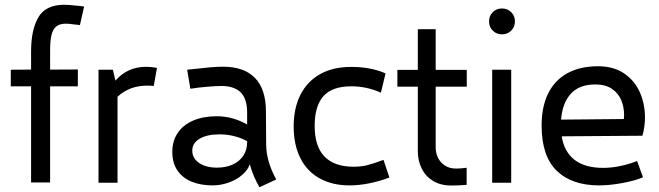

<svg xmlns="http://www.w3.org/2000/svg" viewBox="-20 -769 2775 808"><path d="M190.9 -557.1V-476.1L307.6 -476.6V-405.8H190.9V-1H110.8V-405.8H25.4V-475.6L110.8 -476.1V-552.2Q110.8 -644 141.6 -696.5Q172.4 -749 251 -749Q267.6 -749 313.5 -744.1L334 -741.7L316.4 -663.6Q298.3 -665.5 293.5 -666Q269.5 -669.4 257.3 -669.4Q230.5 -669.4 216.1 -657Q201.7 -644.5 196.3 -620.4Q190.9 -596.2 190.9 -557.1Z M594.7 -487.8Q616.7 -487.8 640.6 -483.4L627 -407.2Q613.3 -408.7 600.1 -408.7Q524.4 -408.7 474.6 -361.8V0H394.5V-475.6H455.1L465.8 -429.7Q516.1 -487.8 594.7 -487.8Z M1071.8 19Q1044.9 -27.8 1031.2 -77.6Q1022.9 -53.2 999 -32.7Q975.1 -12.2 941.9 -0.5Q908.7 11.2 874.5 11.2Q826.2 11.2 787.8 -3.9Q749.5 -19 727.3 -50.8Q705.1 -82.5 705.1 -129.9Q705.1 -175.8 728 -209.7Q751 -243.7 793.2 -261.7Q835.4 -279.8 891.6 -279.8Q959 -279.8 1020 -245.1V-294.9Q1020 -353.5 992.7 -380.4Q965.3 -407.2 911.6 -407.2Q891.1 -407.2 852.8 -404.1Q814.5 -400.9 781.2 -395.5L767.6 -475.6Q827.1 -482.4 861.1 -485.4Q895 -488.3 918 -488.3Q1006.8 -488.3 1052.7 -441.4Q1098.6 -394.5 1099.1 -301.8L1100.1 -161.1Q1100.6 -89.4 1142.6 -13.7ZM1020 -170.4V-174.8Q995.6 -188.5 965.8 -196Q936 -203.6 903.8 -203.6Q851.6 -203.6 820.3 -185.3Q789.1 -167 789.1 -134.8Q789.1 -113.8 802 -97.7Q814.9 -81.5 838.4 -72.5Q861.8 -63.5 892.6 -63.5Q930.7 -63.5 959.5 -76.7Q988.3 -89.8 1004.2 -114.3Q1020 -138.7 1020 -170.4Z M1215.8 -236.8Q1215.8 -313 1244.1 -369.6Q1272.5 -426.3 1327.1 -457Q1381.8 -487.8 1458.5 -487.3Q1498.5 -487.8 1537.1 -480.2Q1575.7 -472.7 1602.5 -460L1583 -378.9Q1523.4 -405.8 1459 -405.8Q1377.4 -405.8 1340.8 -364Q1304.2 -322.3 1304.2 -239.3Q1304.2 -152.3 1345.9 -109.9Q1387.7 -67.4 1467.8 -67.4Q1500.5 -67.4 1526.1 -74Q1551.8 -80.6 1593.8 -96.2L1618.7 -22Q1577.6 -6.3 1534.2 2.4Q1490.7 11.2 1451.7 11.2Q1377.9 11.2 1324.7 -18.6Q1271.5 -48.3 1243.7 -104.2Q1215.8 -160.2 1215.8 -236.8Z M1813.5 -404.3V-147.5Q1813.5 -126 1823 -105.7Q1832.5 -85.4 1852.1 -72.5Q1871.6 -59.6 1899.4 -59.6Q1918.9 -59.6 1943.8 -63V8.8Q1912.1 11.7 1879.4 11.7Q1834 11.7 1802.2 -7.8Q1770.5 -27.3 1754.4 -60.3Q1738.3 -93.3 1738.3 -133.3V-404.3H1652.3V-475.1H1738.3V-646H1813.5V-475.1H1944.3V-404.3Z M2038.1 -679.2Q2038.1 -702.1 2053.7 -717.8Q2069.3 -733.4 2092.8 -733.4Q2115.7 -733.4 2131.3 -717.8Q2147 -702.1 2147 -679.2Q2147 -655.8 2131.3 -640.1Q2115.7 -624.5 2092.8 -624.5Q2069.3 -624.5 2053.7 -640.1Q2038.1 -655.8 2038.1 -679.2ZM2051.3 -475.6H2131.3V0H2051.3Z M2661.1 -91.3 2686 -22.9Q2651.4 -8.3 2598.1 1.5Q2544.9 11.2 2501.5 11.2Q2386.2 11.2 2322.8 -50.5Q2259.3 -112.3 2259.3 -240.7Q2259.3 -320.8 2287.4 -376.7Q2315.4 -432.6 2368.7 -461.4Q2421.9 -490.2 2496.6 -490.2Q2562.5 -490.2 2606.9 -459.7Q2651.4 -429.2 2672.9 -380.1Q2694.3 -331.1 2694.3 -274.9Q2694.3 -236.3 2683.6 -197.8L2343.8 -195.3Q2354.5 -129.4 2398.4 -95.9Q2442.4 -62.5 2518.6 -62.5Q2551.3 -62.5 2587.9 -69.8Q2624.5 -77.1 2661.1 -91.3ZM2341.3 -265.6 2605.5 -268.1Q2606.4 -279.8 2606.4 -285.6Q2606.4 -318.8 2594.2 -347.9Q2582 -377 2554.9 -395.3Q2527.8 -413.6 2485.8 -413.6Q2416.5 -413.6 2381.3 -373.5Q2346.2 -333.5 2341.3 -265.6Z"/></svg>

Font: Selawik
Style: Regular
Weight: 400
Designer: Aaron Bell
Foundry: Microsoft Corporation
Version: Version 1.01